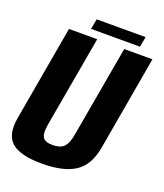

<svg xmlns="http://www.w3.org/2000/svg" viewBox="-142 -862 820 959"><g transform="rotate(20 267.5 -382.5)"><path d="M193.5 3.5Q309 3.5 369.8 -36.5Q430.5 -76.5 447.5 -171L535.5 -675H385.5L300 -190Q292 -141 272.5 -121.5Q253 -102 213 -102Q173 -102 160.5 -121.5Q148 -141 156.5 -190L242 -675H92L3.5 -171Q-13.5 -76.5 32.8 -36.5Q79 3.5 193.5 3.5ZM195.5 -713H455.5L465.5 -767.5H205.5Z"/></g></svg>

Font: Anybody Condensed
Style: Bold Italic
Weight: 700
Width: 3
Italic angle: -10°
Version: Version 1.113;gftools[0.9.25]